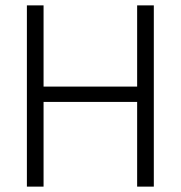

<svg xmlns="http://www.w3.org/2000/svg" viewBox="-20 -694 672 714"><path d="M552 0H490V-315H142V0H80V-674H142V-372H490V-674H552Z"/></svg>

Font: Hind Colombo Light
Style: Regular
Weight: 300
Designer: Jyotish Sonowal, Aditi Pimprikar
Foundry: Indian Type Foundry
Version: Version 1.000;PS 1.0;hotconv 1.0.86;makeotf.lib2.5.63406; tt